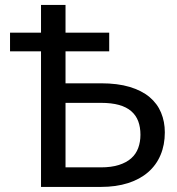

<svg xmlns="http://www.w3.org/2000/svg" viewBox="-20 -736 698 756"><path d="M377 -77Q418.5 -77 448.2 -86.5Q478 -96 496.8 -112.8Q515.5 -129.5 524.2 -153.2Q533 -177 533 -205.5Q533 -235.5 524.2 -258.8Q515.5 -282 496.8 -298.2Q478 -314.5 448.5 -322.8Q419 -331 377.5 -331H238V-77ZM377.5 -408Q443 -408 490.5 -393.8Q538 -379.5 568.8 -353.8Q599.5 -328 614.2 -292.5Q629 -257 629 -215Q629 -165.5 612.2 -125.8Q595.5 -86 563.2 -58Q531 -30 484 -15Q437 0 377 0H141.5V-534H19.5V-607.5H141.5V-716.5H238V-607.5H410V-534H238V-408Z"/></svg>

Font: Lato-Regular
Style: Regular
Weight: 400
Designer: Lukasz Dziedzic with Adam Twardoch and Botio Nikoltchev
Foundry: tyPoland Lukasz Dziedzic
Version: Version 2.015; 2015-08-06; http://www.latofonts.com/